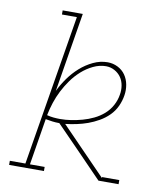

<svg xmlns="http://www.w3.org/2000/svg" viewBox="-82 -805 765 874"><g transform="rotate(10 300.0 -367.5)"><path d="M19 0V-19H91L206 -716H137V-735H230L170 -369Q185 -400 206 -429.5Q227 -459 254 -483Q281 -507 313.5 -522.5Q346 -538 380 -538Q405 -538 427 -527Q449 -516 462.5 -496.5Q476 -477 480.5 -452.5Q485 -428 481 -403Q477 -377 465.5 -352Q454 -327 434.5 -307.5Q415 -288 390.5 -274Q366 -260 341 -251Q316 -242 290 -236.5Q264 -231 238 -228L445 -15L446 -19H525V0H432L300 -136L211 -227Q211 -227 210.5 -227Q210 -227 210 -227Q194 -227 178.5 -229Q163 -231 147 -234L112 -19H180V0ZM211 -246Q237 -246 262.5 -250Q288 -254 313.5 -261Q339 -268 364 -280Q389 -292 409.5 -310Q430 -328 443 -352Q456 -376 460 -402Q464 -423 460.5 -444.5Q457 -466 445.5 -482.5Q434 -499 415.5 -509Q397 -519 376 -519Q346 -519 317 -505Q288 -491 264 -469.5Q240 -448 221.5 -422Q203 -396 189 -368.5Q175 -341 165.5 -312Q156 -283 150 -253Q165 -249 180.5 -247.5Q196 -246 211 -246Z"/></g></svg>

Font: Iosevka Curly Slab ThEx
Style: Italic
Weight: 100
Width: 7
Italic angle: -9°
Monospace: yes
Designer: Belleve Invis
Foundry: Belleve Invis
Version: Version 11.1.0; ttfautohint (v1.8.3)